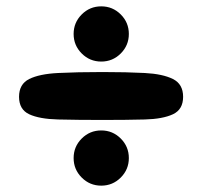

<svg xmlns="http://www.w3.org/2000/svg" viewBox="-20 -582 637 605"><path d="M299 -388Q263 -388 237.5 -413.5Q212 -439 212 -475Q212 -511 237.5 -536.5Q263 -562 299 -562Q335 -562 360.5 -536.5Q386 -511 386 -475Q386 -439 360.5 -413.5Q335 -388 299 -388ZM303 -204Q223 -204 163.5 -205.5Q104 -207 72 -222Q40 -237 40 -277Q40 -317 72 -333Q104 -349 163.5 -352Q223 -355 303 -355Q379 -355 436 -352Q493 -349 525 -333Q557 -317 557 -277Q557 -237 525 -222Q493 -207 436 -205.5Q379 -204 303 -204ZM299 3Q263 3 237.5 -22.5Q212 -48 212 -84Q212 -120 237.5 -145.5Q263 -171 299 -171Q335 -171 360.5 -145.5Q386 -120 386 -84Q386 -48 360.5 -22.5Q335 3 299 3Z"/></svg>

Font: Cherry Bomb One
Style: Regular
Weight: 400
Designer: satsuyako
Foundry: satsuyako
Version: Version 4.100; ttfautohint (v1.8.3)